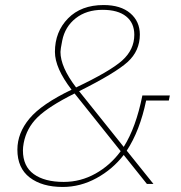

<svg xmlns="http://www.w3.org/2000/svg" viewBox="-20 -730 717 762"><path d="M563 0 471 -115Q427 -58 363 -23Q299 12 229 12Q147 12 98 -25.5Q49 -63 49 -136Q49 -202 97 -259.5Q145 -317 264 -374Q198 -460 198 -524Q198 -604 250 -657Q302 -710 391 -710Q459 -710 497 -677.5Q535 -645 535 -593Q535 -528 486.5 -484Q438 -440 294 -368L471 -147Q520 -225 545 -351H654L650 -331H560Q535 -211 483 -132L589 0ZM387 -691Q323 -691 280.5 -657.5Q238 -624 227 -569Q220 -534 220 -524Q220 -464 282 -383Q417 -447 465 -490Q513 -533 513 -592Q513 -639 480.5 -665Q448 -691 387 -691ZM459 -130 276 -359Q172 -307 128.5 -264Q85 -221 74 -162Q71 -146 71 -133Q71 -70 114 -39Q157 -8 233 -8Q300 -8 359 -41Q418 -74 459 -130Z"/></svg>

Font: IBM Plex Sans Thin
Style: Italic
Weight: 100
Italic angle: -11.31°
Designer: Mike Abbink, Paul van der Laan, Pieter van Rosmalen
Foundry: Bold Monday
Version: Version 3.0